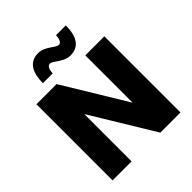

<svg xmlns="http://www.w3.org/2000/svg" viewBox="-236 -1038 1191 1191"><g transform="rotate(-45 360.0 -442.5)"><path d="M658 0V-668H491V-253L239 -668H62V0H229V-415L481 0ZM426 -732C507 -732 537 -796 537 -885H451C449 -848 439 -830 421 -830C393 -830 354 -885 294 -885C213 -885 183 -821 183 -732H269C271 -769 281 -787 299 -787C328 -787 365 -732 426 -732Z"/></g></svg>

Font: Gantari ExtraBold
Style: Regular
Weight: 800
Designer: Anugrah Pasau
Foundry: Lafontype
Version: Version 1.000